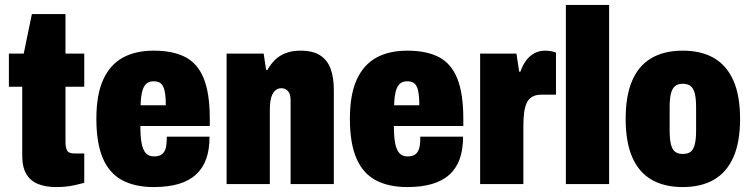

<svg xmlns="http://www.w3.org/2000/svg" viewBox="-20 -745 3040 777"><path d="M207 12Q166 12 135 0Q104 -12 87 -40Q70 -68 70 -114V-394H16V-528H76L109 -688H245V-528H321V-394H245V-172Q245 -148 251.5 -136Q258 -124 280 -124H321V-5Q302 0 281.5 4.5Q261 9 242.5 10.5Q224 12 207 12Z M602 12Q526 12 474 -16Q422 -44 396 -105Q370 -166 370 -264Q370 -363 398 -423.5Q426 -484 477.5 -512Q529 -540 602 -540Q680 -540 730 -514Q780 -488 804.5 -427.5Q829 -367 829 -264V-235H548Q548 -193 553 -166Q558 -139 570 -125.5Q582 -112 603 -112Q619 -112 629 -117Q639 -122 645 -132Q651 -142 653 -157Q655 -172 655 -192H828Q828 -140 814.5 -102Q801 -64 773 -38.5Q745 -13 702.5 -0.5Q660 12 602 12ZM549 -319H651Q651 -346 648.5 -364.5Q646 -383 640.5 -394.5Q635 -406 625.5 -411Q616 -416 602 -416Q583 -416 572 -406Q561 -396 555.5 -375Q550 -354 549 -319Z M897 0V-528H1047L1057 -462H1062Q1077 -488 1096 -505.5Q1115 -523 1140 -531.5Q1165 -540 1196 -540Q1246 -540 1275.5 -521Q1305 -502 1318 -466.5Q1331 -431 1331 -381V0H1156V-339Q1156 -350 1154 -359Q1152 -368 1147 -374.5Q1142 -381 1135 -384.5Q1128 -388 1119 -388Q1102 -388 1091.5 -376.5Q1081 -365 1076.5 -346.5Q1072 -328 1072 -305V0Z M1628 12Q1552 12 1500 -16Q1448 -44 1422 -105Q1396 -166 1396 -264Q1396 -363 1424 -423.5Q1452 -484 1503.5 -512Q1555 -540 1628 -540Q1706 -540 1756 -514Q1806 -488 1830.5 -427.5Q1855 -367 1855 -264V-235H1574Q1574 -193 1579 -166Q1584 -139 1596 -125.5Q1608 -112 1629 -112Q1645 -112 1655 -117Q1665 -122 1671 -132Q1677 -142 1679 -157Q1681 -172 1681 -192H1854Q1854 -140 1840.5 -102Q1827 -64 1799 -38.5Q1771 -13 1728.5 -0.5Q1686 12 1628 12ZM1575 -319H1677Q1677 -346 1674.5 -364.5Q1672 -383 1666.5 -394.5Q1661 -406 1651.5 -411Q1642 -416 1628 -416Q1609 -416 1598 -406Q1587 -396 1581.5 -375Q1576 -354 1575 -319Z M1923 0V-528H2070L2081 -455H2086Q2095 -481 2109 -500Q2123 -519 2142.5 -529.5Q2162 -540 2186 -540Q2198 -540 2209.5 -538Q2221 -536 2230 -532V-362H2173Q2149 -362 2134 -353.5Q2119 -345 2111.5 -328.5Q2104 -312 2101 -288.5Q2098 -265 2098 -235V0Z M2270 0V-725H2445V0Z M2743 12Q2668 12 2616.5 -18Q2565 -48 2538.5 -109Q2512 -170 2512 -264Q2512 -358 2538.5 -419Q2565 -480 2616.5 -510Q2668 -540 2743 -540Q2818 -540 2869.5 -510Q2921 -480 2948 -419Q2975 -358 2975 -264Q2975 -170 2948 -109Q2921 -48 2869.5 -18Q2818 12 2743 12ZM2743 -122Q2763 -122 2774.5 -130.5Q2786 -139 2791.5 -160Q2797 -181 2797 -215V-312Q2797 -347 2791.5 -367.5Q2786 -388 2774.5 -397Q2763 -406 2743 -406Q2724 -406 2712.5 -397Q2701 -388 2695.5 -367.5Q2690 -347 2690 -312V-215Q2690 -181 2695.5 -160Q2701 -139 2712.5 -130.5Q2724 -122 2743 -122Z"/></svg>

Font: Archivo Condensed Black
Style: Regular
Weight: 900
Width: 3
Designer: Hector Gatti
Foundry: Omnibus-Type
Version: Version 2.001